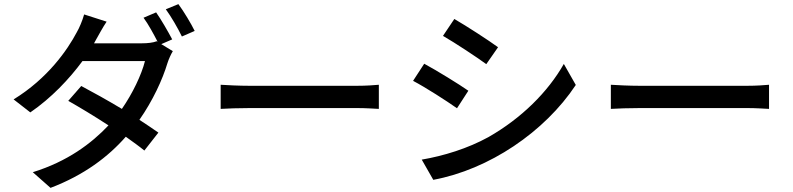

<svg xmlns="http://www.w3.org/2000/svg" viewBox="-20 -837 3844 931"><path d="M815 -646C795 -684 761 -743 737 -777L676 -751C699 -720 725 -672 744 -635L740 -637C722 -630 696 -627 668 -627H436L447 -647C458 -666 478 -704 497 -732L388 -767C380 -738 364 -700 352 -680C307 -595 212 -457 46 -355L127 -292C229 -362 316 -454 380 -541H683C666 -474 623 -384 571 -309C501 -351 427 -392 374 -420L311 -348C362 -319 436 -275 506 -229C423 -141 307 -54 139 -2L225 74C388 12 505 -77 590 -174C625 -149 657 -126 680 -107L748 -194C724 -211 691 -233 656 -256C721 -349 768 -451 792 -531C798 -550 809 -574 818 -589L762 -623ZM784 -792C811 -755 842 -701 862 -660L924 -687C907 -722 871 -782 845 -817Z M1050 -309C1081 -311 1138 -313 1191 -313H1711C1753 -313 1796 -310 1817 -309V-426C1794 -424 1757 -421 1710 -421H1191C1140 -421 1080 -424 1050 -426Z M2183 -745 2128 -663C2187 -629 2290 -561 2338 -526L2395 -608C2350 -641 2242 -711 2183 -745ZM2025 -63 2081 35C2351 -15 2621 -197 2772 -425L2714 -527C2637 -391 2508 -263 2348 -172C2248 -117 2131 -81 2025 -63ZM2037 -528 1983 -445C2044 -413 2145 -348 2196 -312L2251 -397C2207 -428 2098 -495 2037 -528Z M2942 -309C2973 -311 3030 -313 3083 -313H3603C3645 -313 3688 -310 3709 -309V-426C3686 -424 3649 -421 3602 -421H3083C3032 -421 2972 -424 2942 -426Z"/></svg>

Font: Kinto Sans Med
Style: Regular
Weight: 500
Designer: Authors: Ryoko NISHIZUKA  (kana & ideographs); Paul D. Hunt (Latin, Greek & Cyrillic); Wenlong ZHANG  (bopomofo); Sandol
Foundry: Adobe Systems Incorporated, ookami Inc.
Version: Version 0.001